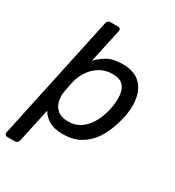

<svg xmlns="http://www.w3.org/2000/svg" viewBox="-236 -832 1041 1144"><g transform="rotate(30 284.5 -260.0)"><path d="M-5 190Q-15 190 -20.5 183.5Q-26 177 -24 167L159 -687Q164 -710 186 -710H235Q245 -710 250.5 -704Q256 -698 253 -687L203 -455Q231 -486 269.5 -508Q308 -530 372 -530Q446 -530 486.5 -496.5Q527 -463 540 -408Q553 -353 543 -290Q541 -274 537.5 -260Q534 -246 530 -230Q514 -168 482.5 -113Q451 -58 398.5 -24Q346 10 270 10Q209 10 173.5 -11.5Q138 -33 121 -65L71 167Q66 190 44 190ZM260 -71Q308 -71 342 -93.5Q376 -116 399 -152.5Q422 -189 434 -231Q439 -246 441.5 -260Q444 -274 447 -289Q453 -331 448.5 -367.5Q444 -404 421.5 -426.5Q399 -449 351 -449Q301 -449 263.5 -426Q226 -403 202 -367.5Q178 -332 169 -295Q165 -279 160.5 -257Q156 -235 153 -218Q146 -183 153.5 -149Q161 -115 186.5 -93Q212 -71 260 -71Z"/></g></svg>

Font: Lubike
Style: Italic
Weight: 400
Italic angle: -12°
Foundry: Honoka55
Version: Version 1.000;July 22, 2022;FontCreator 14.0.0.2862 64-bit